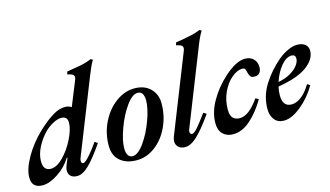

<svg xmlns="http://www.w3.org/2000/svg" viewBox="-99 -983 2168 1263"><g transform="rotate(-15 985.5 -351.5)"><path d="M-15 -64Q-15 -122 30.5 -201Q76 -280 145 -345Q200 -396 245 -424Q290 -452 331 -452Q357 -452 375 -439L443 -607Q447 -616 447 -625Q447 -641 427 -648L402 -655L407 -673L441 -679Q488 -686 516.5 -692.5Q545 -699 576 -712L590 -705Q569 -670 545 -608L346 -106Q340 -93 340 -81Q340 -73 343.5 -68.5Q347 -64 354 -64Q367 -64 400.5 -102Q434 -140 460 -180L480 -167Q418 -76 374.5 -34Q331 8 294 8Q265 8 250 -6Q235 -20 235 -43Q235 -60 242 -77L262 -126H257Q223 -70 164.5 -31Q106 8 58 8Q-15 8 -15 -64ZM331 -346Q331 -389 289 -389Q264 -389 232 -372Q200 -355 173 -328Q135 -288 111 -240Q87 -192 87 -147Q87 -83 138 -83Q179 -83 224 -129Q269 -175 300 -238.5Q331 -302 331 -346Z M544 -131Q544 -217 581 -291Q618 -365 678 -408.5Q738 -452 803 -452Q872 -452 912 -412.5Q952 -373 952 -311Q952 -226 917.5 -152Q883 -78 824.5 -34.5Q766 9 699 9Q629 9 586.5 -27Q544 -63 544 -131ZM859 -355Q859 -418 817 -418Q780 -418 738 -359Q696 -300 667 -220Q638 -140 638 -88Q638 -57 648.5 -40.5Q659 -24 679 -24Q716 -24 758.5 -83.5Q801 -143 830 -223Q859 -303 859 -355Z M967 -47Q967 -61 973 -77L1183 -607Q1187 -616 1187 -625Q1187 -641 1167 -648L1143 -655L1148 -673Q1173 -677 1181 -678Q1231 -687 1258 -693Q1285 -699 1317 -712L1331 -705Q1309 -671 1285 -608L1084 -100Q1080 -91 1080 -82Q1080 -73 1084.5 -68.5Q1089 -64 1095 -64Q1108 -64 1131 -90Q1154 -116 1201 -180L1221 -167Q1155 -74 1111 -33Q1067 8 1029 8Q1001 8 984 -7Q967 -22 967 -47Z M1260 -92Q1260 -166 1303.5 -242Q1347 -318 1414 -378Q1496 -452 1556 -452Q1594 -452 1615 -430Q1636 -408 1636 -375Q1636 -351 1624.5 -336.5Q1613 -322 1590 -322Q1569 -322 1561.5 -332Q1554 -342 1549 -363Q1546 -379 1541.5 -386Q1537 -393 1523 -393Q1488 -393 1450 -361Q1412 -329 1387 -275Q1362 -221 1362 -159Q1362 -116 1379 -99.5Q1396 -83 1424 -83Q1456 -83 1488 -107Q1520 -131 1557 -183L1577 -171Q1532 -94 1475 -43Q1418 8 1355 8Q1313 8 1286.5 -18Q1260 -44 1260 -92Z M1724 -218Q1717 -190 1717 -159Q1717 -82 1778 -82Q1810 -82 1844 -107.5Q1878 -133 1909 -185L1928 -173Q1885 -98 1820 -45Q1755 8 1702 8Q1660 8 1637.5 -20.5Q1615 -49 1615 -94Q1615 -181 1662.5 -257Q1710 -333 1782 -394Q1815 -421 1849.5 -436.5Q1884 -452 1911 -452Q1947 -452 1966.5 -435.5Q1986 -419 1986 -393Q1986 -336 1923.5 -288.5Q1861 -241 1724 -218ZM1732 -247Q1780 -256 1815 -276.5Q1850 -297 1867.5 -321Q1885 -345 1885 -366Q1885 -393 1859 -393Q1822 -393 1786.5 -350Q1751 -307 1732 -247Z"/></g></svg>

Font: Ibarra Real Nova
Style: Bold Italic
Weight: 700
Italic angle: -22°
Designer: Jose Maria Ribagorda & Octavio Pardo
Foundry: Octavio Pardo
Version: Version 1.014